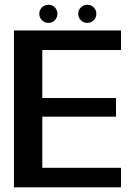

<svg xmlns="http://www.w3.org/2000/svg" viewBox="-20 -806 592 826"><path d="M40 0H500.5V-84H162V-304H479V-384.5H162V-591H500.5V-675H40ZM188 -707.5Q204.5 -707.5 215.8 -719Q227 -730.5 227 -746.5Q227 -763 215.8 -774.2Q204.5 -785.5 188 -785.5Q172 -785.5 160.5 -774.2Q149 -763 149 -746.5Q149 -730.5 160.5 -719Q172 -707.5 188 -707.5ZM355.5 -707.5Q372 -707.5 383.2 -719Q394.5 -730.5 394.5 -746.5Q394.5 -763 383.2 -774.2Q372 -785.5 355.5 -785.5Q339.5 -785.5 328 -774.2Q316.5 -763 316.5 -746.5Q316.5 -730.5 328 -719Q339.5 -707.5 355.5 -707.5Z"/></svg>

Font: Anybody UltraCondensed Thin Medium
Style: Regular
Weight: 500
Version: Version 1.111